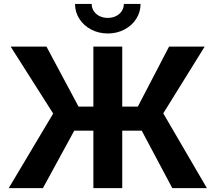

<svg xmlns="http://www.w3.org/2000/svg" viewBox="-20 -967 1108 987"><path d="M608.4 0H460V-727.5H608.4ZM253.4 -383.3 34.7 -727.5H218.8L383.8 -418.9H688.5L849.1 -727.5H1032.2L819.3 -384.3L1043.5 0H865.7L708.5 -295.4H361.8L200.7 0H24.9ZM365.7 -946.8H451.2Q451.2 -926.8 461.9 -910.2Q472.7 -893.6 491.6 -884.3Q510.5 -875 534.2 -875Q557.1 -875 576.2 -884.3Q595.2 -893.6 606 -910.2Q616.7 -926.8 616.7 -946.8H702.6Q702.6 -905 680.4 -870.2Q658.2 -835.4 619.6 -815.2Q581.1 -794.9 534.2 -794.9Q487.3 -794.9 448.7 -815.2Q410.2 -835.4 387.9 -870.2Q365.7 -905 365.7 -946.8Z"/></svg>

Font: Inter RS Variable
Style: Regular
Weight: 400
Designer: Rasmus Andersson (customised by Maria Ramos and Noel Pretorius)
Foundry: rsms
Version: Version 3.001;Glyphs 3.2.3 (3260)